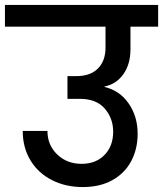

<svg xmlns="http://www.w3.org/2000/svg" viewBox="-44 -760 660 777"><path d="M484 -561Q484 -500 455 -459.5Q426 -419 379 -410V-408Q440 -394 476.5 -341.5Q513 -289 513 -219Q513 -156 486.5 -107Q460 -58 410 -30.5Q360 -3 291 -3Q221 -3 165.5 -31.5Q110 -60 79 -111.5Q48 -163 48 -230H148Q148 -173 187.5 -135Q227 -97 286 -97Q344 -97 379 -133Q414 -169 414 -227Q414 -281 380 -320.5Q346 -360 279 -360H229V-452H265Q322 -452 352.5 -483Q383 -514 383 -567V-652H-24V-740H596V-652H484Z"/></svg>

Font: Fz Poppins Med
Style: Regular
Weight: 500
Designer: Ninad Kale (Devanagari), Jonny Pinhorn (Latin)
Foundry: Indian Type Foundry
Version: Vit hóa bi Vntype.Com & FontZin.Com